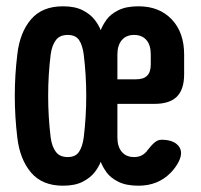

<svg xmlns="http://www.w3.org/2000/svg" viewBox="-20 -580 640 610"><path d="M565 -344Q565 -296 542 -273Q519 -250 471 -250H353V-143Q353 -114 367 -97.5Q381 -81 406 -81Q429 -81 443 -96Q446 -98 448 -102Q462 -120 472 -128Q482 -136 493 -136Q531 -136 547 -116.5Q563 -97 548 -67Q538 -47 522 -31Q482 10 420 10Q381 10 356 -2.5Q331 -15 318.5 -32.5Q306 -50 300 -66Q294 -50 280.5 -32.5Q267 -15 242.5 -2.5Q218 10 180 10Q114 10 78.5 -32Q43 -74 35 -143Q27 -209 27 -275.5Q27 -342 35 -407Q43 -477 78.5 -518.5Q114 -560 180 -560Q218 -560 242.5 -547.5Q267 -535 280.5 -517.5Q294 -500 300 -484Q306 -500 318.5 -517.5Q331 -535 356 -547.5Q381 -560 420 -560Q486 -560 525.5 -518.5Q565 -477 565 -407ZM195 -81Q220 -81 231 -97.5Q242 -114 246 -143Q254 -209 254 -275.5Q254 -342 246 -407Q242 -437 231 -453Q220 -469 195 -469Q170 -469 157.5 -452.5Q145 -436 141 -407Q133 -342 133 -275.5Q133 -209 141 -143Q145 -114 157.5 -97.5Q170 -81 195 -81ZM353 -328H412Q436 -328 447.5 -339.5Q459 -351 459 -375V-407Q459 -437 445 -453Q431 -469 406 -469Q381 -469 367 -452.5Q353 -436 353 -407Z"/></svg>

Font: Maple Mono
Style: Bold
Weight: 700
Monospace: yes
Designer: subframe7536
Version: Version 7.200